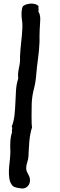

<svg xmlns="http://www.w3.org/2000/svg" viewBox="-20 -864 338 1084"><path d="M102.5 200.2Q90.8 199.2 74.7 195.8Q58.6 192.4 50.8 184.6Q36.1 168 32.7 143.6Q29.3 119.1 30.3 99.6Q31.2 75.2 34.2 52.2Q37.1 29.3 38.1 5.9Q39.1 -8.8 38.1 -23.4Q37.1 -38.1 38.1 -52.7Q38.1 -86.9 47.9 -117.2Q45.9 -124 48.3 -134.3Q50.8 -144.5 45.9 -148.4Q58.6 -180.7 62 -214.8Q65.4 -249 66.9 -283.7Q68.4 -318.4 70.3 -353Q72.3 -387.7 83 -420.9Q82 -426.8 82 -432.6V-446.3Q83 -462.9 86.9 -480Q90.8 -497.1 92.8 -515.6Q93.8 -521.5 93.3 -527.8Q92.8 -534.2 92.8 -542Q94.7 -584 99.6 -625Q104.5 -666 106.4 -708Q107.4 -730.5 104 -751.5Q100.6 -772.5 101.6 -793.9Q102.5 -803.7 104 -813Q105.5 -822.3 110.4 -830.1Q121.1 -837.9 134.3 -840.8Q147.5 -843.8 160.2 -843.8Q170.9 -842.8 180.2 -840.3Q189.5 -837.9 197.3 -830.1V-824.2Q196.3 -819.3 197.3 -815.4Q198.2 -811.5 198.2 -806.6Q198.2 -803.7 196.3 -799.8Q204.1 -787.1 206.1 -773.9Q208 -760.7 207 -747.1Q207 -734.4 205.6 -722.2Q204.1 -710 204.1 -697.3Q203.1 -679.7 203.1 -662.1V-627Q201.2 -580.1 194.8 -534.7Q188.5 -489.3 184.6 -442.4Q181.6 -401.4 171.4 -361.8Q161.1 -322.3 159.2 -282.2Q159.2 -274.4 158.7 -253.9Q158.2 -233.4 158.2 -211.4Q158.2 -189.5 158.7 -170.4Q159.2 -151.4 161.1 -145.5Q155.3 -128.9 151.4 -107.9Q147.5 -86.9 145.5 -64.5Q143.6 -42 142.6 -20Q141.6 2 140.6 19.5Q139.6 36.1 133.8 52.2Q127.9 68.4 127.9 85.9Q127.9 96.7 131.3 104Q134.8 111.3 138.7 118.7Q142.6 126 146 134.3Q149.4 142.6 149.4 155.3Q148.4 175.8 135.3 188.5Q122.1 201.2 102.5 200.2Z"/></svg>

Font: Rock Salt
Style: Regular
Weight: 400
Version: Version 1.001